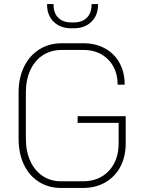

<svg xmlns="http://www.w3.org/2000/svg" viewBox="-20 -922 710 950"><path d="M72 -235V-465Q72 -537 99 -592Q126 -647 174.5 -677.5Q223 -708 286 -708H392Q453 -708 499.5 -682.5Q546 -657 571.5 -610.5Q597 -564 597 -503H562Q562 -580 515 -627.5Q468 -675 392 -675H286Q233 -675 192.5 -649Q152 -623 130 -575Q108 -527 108 -465V-235Q108 -173 130 -125Q152 -77 191.5 -51Q231 -25 282 -25H390Q470 -25 518.5 -76.5Q567 -128 567 -213V-314H364V-347H602V-213Q602 -147 575.5 -97Q549 -47 501 -19.5Q453 8 390 8H282Q220 8 172 -22.5Q124 -53 98 -108Q72 -163 72 -235ZM213 -898V-902H245V-898Q245 -857 268.5 -834Q292 -811 333 -811H345Q386 -811 409.5 -834Q433 -857 433 -898V-902H465V-898Q465 -846 432 -814Q399 -782 345 -782H333Q279 -782 246 -814Q213 -846 213 -898Z"/></svg>

Font: Bai Jamjuree ExtraLight
Style: Regular
Weight: 275
Designer: Katatrad Aksorn Co.,Ltd.
Foundry: Cadson Demak Co.,Ltd.
Version: Version 1.000; ttfautohint (v1.6)